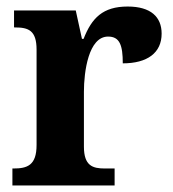

<svg xmlns="http://www.w3.org/2000/svg" viewBox="-20 -568 529 588"><path d="M18 0H331V-52H301C264 -52 237 -60 237 -119V-287C237 -348 251 -456 311 -456C347 -456 356 -429 356 -374C431 -374 475 -406 475 -465C475 -516 442 -548 371 -548C295 -548 261 -513 236 -449H231L212 -536H23V-484H26C67 -484 92 -475 92 -416V-124C92 -61 63 -52 21 -52H18Z"/></svg>

Font: Noto Serif Bengali SemiCondensed
Style: Bold
Weight: 700
Width: 4
Designer: Juan Bruce, Universal Thirst, Indian Type Foundry and the Monotype Design Team.
Foundry: Monotype Imaging Inc.
Version: Version 2.003